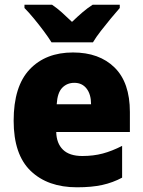

<svg xmlns="http://www.w3.org/2000/svg" viewBox="-20 -786 608 816"><path d="M290 -563Q402 -563 467 -499Q532 -435 532 -310V-225H219Q220 -177 247.5 -150Q275 -123 330 -123Q377 -123 416.5 -133.5Q456 -144 499 -166V-31Q460 -10 415 0Q370 10 307 10Q183 10 110.5 -59.5Q38 -129 38 -273Q38 -419 106 -491Q174 -563 290 -563ZM296 -434Q265 -434 244.5 -413Q224 -392 221 -343H367Q367 -385 348 -409.5Q329 -434 296 -434ZM199 -606Q186 -627 165.5 -654.5Q145 -682 123 -708.5Q101 -735 84 -752V-766H201Q223 -751 242.5 -733.5Q262 -716 286 -693Q310 -716 331 -734Q352 -752 374 -766H489V-752Q473 -734 451.5 -708Q430 -682 409 -655Q388 -628 375 -606Z"/></svg>

Font: Noto Sans SemiCondensed Black
Style: Regular
Weight: 900
Width: 4
Designer: Monotype Design Team
Foundry: Monotype Imaging Inc.
Version: Version 2.013; ttfautohint (v1.8.4.7-5d5b)